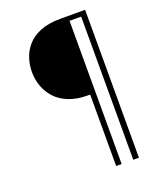

<svg xmlns="http://www.w3.org/2000/svg" viewBox="-151 -826 821 1002"><g transform="rotate(-20 260.0 -325.0)"><path d="M318.5 85V-311.5H307.5Q244.5 -311.5 199.8 -329.8Q155 -348 127.2 -378.8Q99.5 -409.5 86.2 -447.5Q73 -485.5 73 -525.5Q73 -564 85 -601.2Q97 -638.5 124 -669.2Q151 -700 196.2 -718.2Q241.5 -736.5 307.5 -736.5H445V85H413.5V-710H349V85Z"/></g></svg>

Font: Epilogue ExtraLight
Style: Regular
Weight: 250
Designer: Tyler Finck
Foundry: Etcetera Type Co
Version: Version 2.112